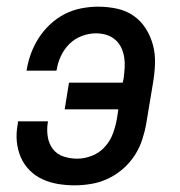

<svg xmlns="http://www.w3.org/2000/svg" viewBox="-20 -548 540 576"><path d="M204 8Q179 8 154.5 4Q130 0 108 -10Q86 -20 69 -37Q52 -54 42.5 -76Q33 -98 30.5 -123Q28 -148 33 -174L34 -184H124L123 -178Q120 -157 123.5 -136.5Q127 -116 139 -100.5Q151 -85 170.5 -78.5Q190 -72 212 -72Q234 -72 256.5 -81Q279 -90 295 -108Q311 -126 319 -148Q327 -170 331 -193L335 -220H174L187 -300H348L351 -313Q353 -329 354 -345Q355 -361 352.5 -376.5Q350 -392 343.5 -405.5Q337 -419 325.5 -429Q314 -439 299 -443.5Q284 -448 268 -448Q247 -448 225.5 -440Q204 -432 188 -416Q172 -400 162.5 -379.5Q153 -359 150 -338L149 -336H59L60 -338Q64 -363 73 -387.5Q82 -412 96.5 -434.5Q111 -457 131 -475.5Q151 -494 174.5 -506Q198 -518 224 -523Q250 -528 274 -528Q303 -528 331 -522Q359 -516 381 -500.5Q403 -485 417.5 -462Q432 -439 439 -412.5Q446 -386 445 -357Q444 -328 439 -299L419 -179Q415 -155 407 -130Q399 -105 384.5 -82.5Q370 -60 349.5 -42Q329 -24 305 -12.5Q281 -1 255 3.5Q229 8 204 8Z"/></svg>

Font: Iosevka Term Curly Medium
Style: Italic
Weight: 500
Italic angle: -9°
Designer: Belleve Invis
Foundry: Belleve Invis
Version: Version 32.3.0